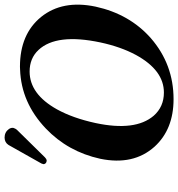

<svg xmlns="http://www.w3.org/2000/svg" viewBox="10 -775 775 835"><g transform="rotate(-90 397.5 -357.5)"><path d="M216.3 -725.1Q240.7 -725.1 254.4 -705.6Q260.3 -695.8 258.8 -687Q255.9 -677.7 251 -671.9L130.9 -549.8Q123 -542.5 118.2 -542Q105 -542 101.6 -552.2Q101.1 -554.7 101.1 -556.2Q102.5 -562 104 -564.9L184.6 -708Q195.3 -724.6 216.3 -725.1ZM503.9 -616.2Q405.8 -616.2 339.4 -497.1Q301.3 -428.2 279.8 -329.1Q243.2 -156.7 311.5 -76.7Q350.6 -32.2 412.6 -32.2Q509.3 -32.2 575.7 -153.3Q611.3 -219.2 630.4 -308.1Q670.9 -499.5 597.7 -577.6Q561.5 -616.2 503.9 -616.2ZM786.1 -329.1Q753.9 -181.6 648.9 -88.9Q535.2 9.8 383.8 9.8Q252.4 9.8 177.2 -72.8Q94.7 -164.6 124.5 -309.1Q155.3 -449.7 256.3 -545.9Q368.7 -652.8 512.7 -657.7Q519.5 -657.7 524.9 -658.2Q666.5 -658.2 741.2 -566.4Q816.4 -473.1 786.1 -329.1Z"/></g></svg>

Font: Linux Libertine Slanted O
Style: Bold Slanted
Weight: 700
Designer: Philipp H. Poll
Foundry: Philipp H. Poll
Version: Version 5.0.0